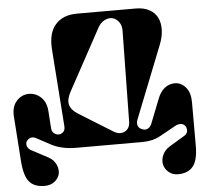

<svg xmlns="http://www.w3.org/2000/svg" viewBox="-61 -826 1179 1092"><g transform="rotate(-5 528.0 -280.0)"><path d="M27.8 46.9 9.8 -208Q5.9 -264.2 35.2 -296.6Q64.5 -329.1 106 -329.1Q145 -329.1 174.8 -301Q204.6 -272.9 208 -221.2L214.8 -122.1Q216.8 -98.1 236.6 -88.6Q256.3 -79.1 274.7 -90.3Q293 -101.6 291 -127.9L258.8 -569.8Q252.4 -663.6 295.2 -711.7Q337.9 -759.8 418 -759.8H753.9Q799.3 -759.8 831.1 -742.4Q862.8 -725.1 877.2 -695.6Q891.6 -666 890.6 -626.5Q889.6 -586.9 872.1 -543L707 -126Q702.1 -111.3 705.3 -98.4Q708.5 -85.4 719.2 -78.4Q730 -71.3 741.9 -69.3Q753.9 -67.4 765.9 -75Q777.8 -82.5 784.2 -98.1L838.9 -236.8Q854 -276.4 879.6 -296.6Q905.3 -316.9 937 -316.9Q973.6 -316.9 999.8 -286.4Q1025.9 -255.9 1025.9 -202.1V46.9Q1025.9 130.9 997.1 165.5Q968.3 200.2 911.1 200.2Q879.9 200.2 858.2 181.6Q836.4 163.1 830.8 137.5Q825.2 111.8 837.4 83.5Q849.6 55.2 879.9 37.1L966.8 -15.1Q985.4 -26.4 984.1 -47.9Q982.9 -69.3 966.1 -78.9Q949.2 -88.4 924.8 -78.1L827.1 -23.9Q783.7 0 724.1 0H349.1Q262.2 0 202.1 -33.2L124 -75.2Q102.1 -86.9 83.7 -74.7Q65.4 -62.5 66.4 -43.5Q67.4 -24.4 86.9 -11.2L185.1 41Q214.8 56.6 227.8 84.2Q240.7 111.8 235.8 137.2Q231 162.6 208 181.4Q185.1 200.2 149.9 200.2Q90.8 200.2 62.3 166.3Q33.7 132.3 27.8 46.9ZM533.2 -669.9 346.2 -326.2Q320.8 -282.7 327.1 -250.5Q333.5 -218.3 376 -191.9L565.9 -74.2Q600.1 -52.7 629.9 -67.4Q659.7 -82 660.2 -123L668 -640.1Q668.5 -670.9 653.1 -691.2Q637.7 -711.4 616.7 -716.3Q595.7 -721.2 572 -709.5Q548.3 -697.8 533.2 -669.9Z"/></g></svg>

Font: Pilowlava
Style: Regular
Weight: 400
Designer: Anton Moglia, Jérémy Landes, Maksym Kobuzan (Cyrillic), Velvetyne Type Foundry
Foundry: Anton Moglia, Jérémy Landes, Velvetyne Type Foundry
Version: Version 1.001;hotconv 1.0.109;makeotfexe 2.5.65596